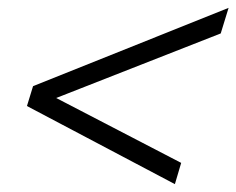

<svg xmlns="http://www.w3.org/2000/svg" viewBox="-20 -485 601 488"><path d="M95 -225 101.5 -247 440.5 -71 424.5 -17 48.5 -215.5 64 -266 561 -465 541 -400Z"/></svg>

Font: Newsreader 11pt
Style: Italic
Weight: 400
Italic angle: -17°
Version: Version 1.003